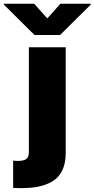

<svg xmlns="http://www.w3.org/2000/svg" viewBox="-104 -797 503 1022"><path d="M49.7 -545.5H245.7V18.5Q245.7 60.7 234.4 92.9Q223 125 202.8 146Q182.5 166.9 152 180.2Q121.4 193.5 85.9 199Q50.4 204.5 5.7 204.5Q-14.6 204.5 -34.1 203.1V58.2Q-21.7 59.7 -11.4 59.7Q23.1 59.7 36.4 49.2Q49.7 38.7 49.7 14.2ZM78.1 -777 147.7 -698.9 217.3 -777H379.3V-772.7L215.9 -610.8H79.5L-83.8 -772.7V-777Z"/></svg>

Font: Karasuma Gothic
Style: Black
Weight: 900
Designer: Rasmus Andersson / Ryoko Nishizuka
Foundry: Genbu
Version: Version 1.00